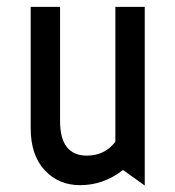

<svg xmlns="http://www.w3.org/2000/svg" viewBox="-20 -539 519 568"><path d="M70.8 -159.7V-518.6H157.7V-180.7Q157.7 -78.6 237.3 -78.6Q289.6 -78.6 321.3 -119.6V-518.6H408.2V9.8L343.8 -36.1Q286.6 8.8 216.8 8.8Q153.3 8.8 112.1 -35.6Q70.8 -80.1 70.8 -159.7Z"/></svg>

Font: Voltaire
Style: Regular
Weight: 400
Designer: Yvonne Schttler
Foundry: Yvonne Schttler
Version: Version 1.003